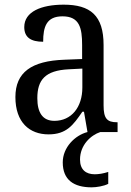

<svg xmlns="http://www.w3.org/2000/svg" viewBox="-20 -566 563 823"><path d="M188 10C265 10 294 -30 333 -87H340L355 0C301 14 249 66 249 130C249 205 296 237 373 237C393 237 425 232 444 222V171C422 178 403 181 386 181C349 181 323 162 323 118C323 55 370 13 410 0H484V-42H481C439 -42 424 -58 424 -114V-373C424 -500 367 -546 253 -546C157 -546 84 -516 84 -450C84 -406 112 -387 165 -387C165 -451 179 -496 248 -496C321 -496 332 -446 332 -373V-313L256 -310C115 -305 46 -256 46 -150C46 -41 107 10 188 10ZM213 -48C163 -48 140 -83 140 -145C140 -223 173 -264 275 -269L333 -272V-191C333 -106 286 -48 213 -48Z"/></svg>

Font: Noto Serif Lao SemiCondensed
Style: Regular
Weight: 400
Width: 4
Designer: Monotype Design Team
Foundry: Monotype Imaging Inc.
Version: Version 2.003